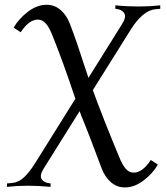

<svg xmlns="http://www.w3.org/2000/svg" viewBox="-20 -511 711 816"><path d="M97.2 278.3Q55.2 278.3 9.8 283.2V268.6L30.8 266.6Q59.6 264.2 82.5 242.2Q105.5 220.2 128.9 183.1L300.3 -91.3Q247.6 -249.5 202.6 -360.8Q189 -395.5 174.3 -411.6Q159.7 -427.7 140.6 -427.7Q103.5 -427.7 67.9 -374L38.1 -393.6Q59.1 -430.7 98.1 -460.7Q137.2 -490.7 178.2 -490.7Q211.9 -490.7 237.5 -468.5Q263.2 -446.3 276.9 -410.2Q293.9 -365.7 306.6 -328.9Q319.3 -292 332.5 -250.5Q345.7 -209 356 -180.2L498.5 -408.2Q518.1 -439 507.8 -455.1Q498.5 -470.7 473.6 -473.1L470.2 -473.6V-488.3Q519 -483.4 570.8 -483.4Q615.7 -483.4 661.1 -488.3V-473.6L640.1 -471.7Q612.8 -469.2 586.2 -446.3Q559.6 -423.3 537.6 -388.2L374.5 -127.9Q417 -11.2 486.3 155.8Q500.5 190.9 514.9 206.8Q529.3 222.7 548.3 222.7Q585.4 222.7 621.1 168.9L650.9 188.5Q629.9 225.6 590.8 255.6Q551.8 285.6 510.7 285.6Q477.1 285.6 451.4 263.4Q425.8 241.2 412.1 205.1Q400.4 174.3 386 135.7Q371.6 97.2 359.9 66.7Q348.1 36.1 333 -1Q326.7 -14.6 318.4 -38.6L165.5 205.6Q147.5 233.9 156.7 250Q167 265.6 191.4 268.1L194.8 268.6V283.2Q146 278.3 97.2 278.3Z"/></svg>

Font: Flanker
Style: Regular
Weight: 400
Designer: Flanker
Foundry: Flanker
Version: Version 2.027